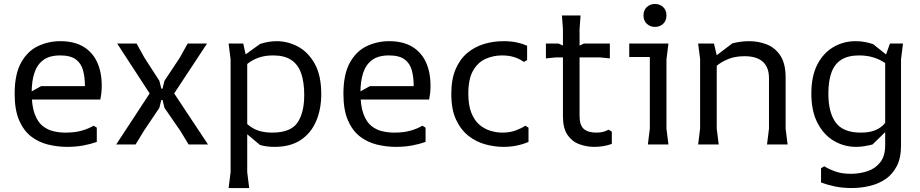

<svg xmlns="http://www.w3.org/2000/svg" viewBox="-20 -730 4648 970"><path d="M54 -256Q54 -355 86.5 -413.5Q119 -472 172 -497Q225 -522 285 -522Q354 -522 400.5 -494.5Q447 -467 470.5 -416.5Q494 -366 494 -296Q494 -276 492 -259Q490 -242 487 -227H98V-245L188 -295H409Q409 -340 399.5 -375Q390 -410 363 -430Q336 -450 284 -450Q230 -450 198.5 -426.5Q167 -403 153.5 -361Q140 -319 140 -263Q140 -196 155 -155Q170 -114 195 -94Q220 -74 250 -67Q280 -60 310 -60Q357 -60 391.5 -69.5Q426 -79 453 -95L469 -85V-13Q438 -2 400.5 5Q363 12 319 12Q271 12 223.5 0.5Q176 -11 138 -40Q100 -69 77 -121.5Q54 -174 54 -256Z M567 0 736 -258 572 -510H670L710 -438L785 -322L795 -282H801L811 -322L888 -438L928 -510H1026L860 -258L1031 0H933L891 -69L811 -185L801 -225H795L785 -185L707 -69L665 0Z M1367 12Q1342 12 1323.5 9Q1305 6 1293 2L1194 -81V-142Q1218 -110 1243 -92Q1268 -74 1296 -67Q1324 -60 1355 -60Q1448 -60 1482.5 -110Q1517 -160 1517 -250Q1517 -315 1501.5 -359.5Q1486 -404 1451.5 -427Q1417 -450 1360 -450Q1319 -450 1287.5 -439Q1256 -428 1232.5 -409.5Q1209 -391 1190 -369V-433L1294 -508Q1312 -514 1333.5 -518Q1355 -522 1378 -522Q1434 -522 1485.5 -494.5Q1537 -467 1570 -408Q1603 -349 1603 -255Q1603 -178 1577 -117.5Q1551 -57 1499 -22.5Q1447 12 1367 12ZM1135 220 1145 140V-430L1135 -510H1209L1229 -418V140L1239 220Z M1715 -256Q1715 -355 1747.5 -413.5Q1780 -472 1833 -497Q1886 -522 1946 -522Q2015 -522 2061.5 -494.5Q2108 -467 2131.5 -416.5Q2155 -366 2155 -296Q2155 -276 2153 -259Q2151 -242 2148 -227H1759V-245L1849 -295H2070Q2070 -340 2060.5 -375Q2051 -410 2024 -430Q1997 -450 1945 -450Q1891 -450 1859.5 -426.5Q1828 -403 1814.5 -361Q1801 -319 1801 -263Q1801 -196 1816 -155Q1831 -114 1856 -94Q1881 -74 1911 -67Q1941 -60 1971 -60Q2018 -60 2052.5 -69.5Q2087 -79 2114 -95L2130 -85V-13Q2099 -2 2061.5 5Q2024 12 1980 12Q1932 12 1884.5 0.5Q1837 -11 1799 -40Q1761 -69 1738 -121.5Q1715 -174 1715 -256Z M2524 12Q2479 12 2432.5 -0.5Q2386 -13 2347 -43.5Q2308 -74 2284 -125.5Q2260 -177 2260 -255Q2260 -330 2282 -381Q2304 -432 2341.5 -463Q2379 -494 2426 -508Q2473 -522 2523 -522Q2560 -522 2589 -516Q2618 -510 2643 -499V-427L2627 -417Q2603 -434 2576 -442Q2549 -450 2516 -450Q2472 -450 2433 -432.5Q2394 -415 2370 -373Q2346 -331 2346 -257Q2346 -198 2361.5 -159.5Q2377 -121 2402.5 -99.5Q2428 -78 2458.5 -69Q2489 -60 2518 -60Q2556 -60 2585.5 -71Q2615 -82 2634 -95L2650 -85V-13Q2622 -1 2590.5 5.5Q2559 12 2524 12Z M2824 -143V-582L2819 -652H2913L2908 -582V-145Q2908 -97 2929.5 -78.5Q2951 -60 2993 -60Q3013 -60 3027.5 -64Q3042 -68 3055 -75L3071 -65V-3Q3049 5 3026.5 8.5Q3004 12 2983 12Q2943 12 2906.5 -1.5Q2870 -15 2847 -48.5Q2824 -82 2824 -143ZM2738 -435V-510H2802L2866 -480L2930 -510H3061V-435L3011 -440H2788Z M3289 -594Q3265 -594 3248 -609.5Q3231 -625 3231 -652Q3231 -679 3248 -694.5Q3265 -710 3289 -710Q3313 -710 3330 -694.5Q3347 -679 3347 -652Q3347 -625 3330 -609.5Q3313 -594 3289 -594ZM3253 0 3263 -80V-442H3159V-510H3357L3347 -430V-80L3357 0Z M3855 0 3865 -80V-335Q3865 -390 3834 -418Q3803 -446 3742 -446Q3694 -446 3660 -432Q3626 -418 3604.5 -400.5Q3583 -383 3572 -371V-429L3680 -511Q3700 -516 3721 -519Q3742 -522 3764 -522Q3812 -522 3854 -505.5Q3896 -489 3922.5 -449Q3949 -409 3949 -338V-80L3959 0ZM3507 0 3517 -80V-432L3507 -510H3587L3601 -451V-80L3611 0Z M4283 220Q4237 220 4198.5 212Q4160 204 4128 192V120L4144 110Q4168 125 4202.5 137Q4237 149 4285 148Q4327 147 4365 134Q4403 121 4427.5 89.5Q4452 58 4452 3V-442L4476 -510H4542L4532 -430V6Q4532 68 4510.5 109.5Q4489 151 4453.5 175Q4418 199 4373.5 209.5Q4329 220 4283 220ZM4305 12Q4245 12 4193.5 -18Q4142 -48 4110.5 -108Q4079 -168 4079 -257Q4079 -345 4109 -403.5Q4139 -462 4190 -492Q4241 -522 4303 -522Q4329 -522 4351 -517.5Q4373 -513 4391 -507L4489 -429V-378Q4471 -399 4446.5 -415Q4422 -431 4390.5 -440.5Q4359 -450 4320 -450Q4266 -450 4231.5 -429Q4197 -408 4181 -365Q4165 -322 4165 -257Q4165 -161 4202.5 -110.5Q4240 -60 4328 -60Q4368 -60 4394.5 -69.5Q4421 -79 4438 -94.5Q4455 -110 4466 -129V-76L4388 0Q4368 5 4347 8.5Q4326 12 4305 12Z"/></svg>

Font: AR One Sans
Style: Regular
Weight: 400
Designer: Niteesh Yadav
Foundry: Niteesh Yadav
Version: Version 1.001;gftools[0.9.33]